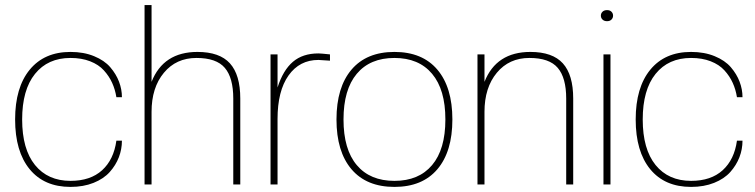

<svg xmlns="http://www.w3.org/2000/svg" viewBox="-20 -732 2997 762"><path d="M259.8 9.8Q155.3 9.8 97.7 -60.5Q40 -130.9 40 -257.8Q40 -384.8 97.9 -455.3Q155.8 -525.9 259.8 -525.9Q312.5 -525.9 353.5 -509Q394.5 -492.2 417.7 -465.1Q440.9 -438 452.4 -407.7Q463.9 -377.4 463.9 -346.2H441.9Q437 -377 425 -403.3Q413.1 -429.7 392.3 -452.6Q371.6 -475.6 337.6 -488.8Q303.7 -502 259.8 -502Q169.9 -502 118.9 -438.7Q67.9 -375.5 67.9 -257.8Q67.9 -140.1 118.9 -77.1Q169.9 -14.2 259.8 -14.2Q338.9 -14.2 385.3 -56.4Q431.6 -98.6 441.9 -173.8H463.9Q463.9 -139.6 451.7 -107.9Q439.5 -76.2 415.5 -49.3Q391.6 -22.5 351.3 -6.3Q311 9.8 259.8 9.8Z M933.6 0H905.8V-340.8Q905.8 -423.3 872.3 -462.6Q838.9 -502 759.8 -502Q679.2 -502 630.4 -443.1Q581.5 -384.3 581.5 -288.1V0H553.7V-711.9H581.5V-407.2Q628.4 -525.9 763.7 -525.9Q851.6 -525.9 892.6 -480.5Q933.6 -435.1 933.6 -340.8Z M1081.5 0H1053.7V-516.1H1081.5V-384.8Q1103.5 -453.6 1142.6 -486.8Q1181.6 -520 1243.7 -520Q1253.4 -520 1289.6 -516.1V-491.2L1243.7 -494.1Q1168.9 -494.1 1125.2 -432.6Q1081.5 -371.1 1081.5 -259.8Z M1715.8 -60.3Q1656.2 9.8 1545.4 9.8Q1434.6 9.8 1375 -60.3Q1315.4 -130.4 1315.4 -257.8Q1315.4 -385.3 1375 -455.6Q1434.6 -525.9 1545.4 -525.9Q1656.2 -525.9 1715.8 -455.6Q1775.4 -385.3 1775.4 -257.8Q1775.4 -130.4 1715.8 -60.3ZM1396 -76.7Q1448.7 -14.2 1545.4 -14.2Q1642.1 -14.2 1694.8 -76.7Q1747.6 -139.2 1747.6 -257.8Q1747.6 -376.5 1694.8 -439.2Q1642.1 -502 1545.4 -502Q1448.7 -502 1396 -439.2Q1343.3 -376.5 1343.3 -257.8Q1343.3 -139.2 1396 -76.7Z M2254.9 0H2227.1V-340.8Q2227.1 -423.3 2193.6 -462.6Q2160.2 -502 2081.1 -502Q2000.5 -502 1951.7 -443.1Q1902.8 -384.3 1902.8 -288.1V0H1875V-516.1H1902.8V-407.2Q1949.7 -525.9 2085 -525.9Q2172.9 -525.9 2213.9 -480.5Q2254.9 -435.1 2254.9 -340.8Z M2402.8 0H2375V-516.1H2402.8ZM2406.7 -654.3Q2400.4 -647.9 2389.2 -647.9Q2377.9 -647.9 2371.3 -654.3Q2364.7 -660.6 2364.7 -669.9Q2364.7 -679.2 2371.3 -685.5Q2377.9 -691.9 2389.2 -691.9Q2400.4 -691.9 2406.7 -685.5Q2413.1 -679.2 2413.1 -669.9Q2413.1 -660.6 2406.7 -654.3Z M2722.7 9.8Q2618.2 9.8 2560.5 -60.5Q2502.9 -130.9 2502.9 -257.8Q2502.9 -384.8 2560.8 -455.3Q2618.7 -525.9 2722.7 -525.9Q2775.4 -525.9 2816.4 -509Q2857.4 -492.2 2880.6 -465.1Q2903.8 -438 2915.3 -407.7Q2926.8 -377.4 2926.8 -346.2H2904.8Q2899.9 -377 2887.9 -403.3Q2876 -429.7 2855.2 -452.6Q2834.5 -475.6 2800.5 -488.8Q2766.6 -502 2722.7 -502Q2632.8 -502 2581.8 -438.7Q2530.8 -375.5 2530.8 -257.8Q2530.8 -140.1 2581.8 -77.1Q2632.8 -14.2 2722.7 -14.2Q2801.8 -14.2 2848.1 -56.4Q2894.5 -98.6 2904.8 -173.8H2926.8Q2926.8 -139.6 2914.6 -107.9Q2902.3 -76.2 2878.4 -49.3Q2854.5 -22.5 2814.2 -6.3Q2773.9 9.8 2722.7 9.8Z"/></svg>

Font: Creato Display Thin
Style: Regular
Weight: 265
Version: Version 1.000